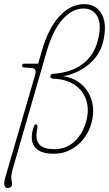

<svg xmlns="http://www.w3.org/2000/svg" viewBox="-39 -732 526 926"><path d="M-13 122 130.5 -371Q139.5 -401.5 116 -403.5L79.5 -406.5Q66.5 -407 67.5 -417.5Q68.5 -425 79 -425H145L163 -487.5Q194 -595 247.5 -653.5Q301 -712 367 -712Q427 -712 453 -661.5Q479 -611 457 -525.5Q440.5 -463 387.2 -419.8Q334 -376.5 266 -364.5Q320.5 -356 356.2 -323.2Q392 -290.5 404.5 -242.5Q417 -194.5 402.5 -140Q391.5 -98.5 365.8 -64.5Q340 -30.5 302.8 -10.5Q265.5 9.5 220.5 9.5Q156 9.5 131 -20.2Q106 -50 118 -101Q123 -121 126.5 -126.5Q130 -132 133.5 -132Q143 -132 141.5 -118.5L138 -93.5Q132.5 -53.5 153 -33Q173.5 -12.5 223.5 -12.5Q279.5 -12.5 319.8 -49.2Q360 -86 377 -147.5Q391.5 -202 377.5 -247.5Q363.5 -293 323.2 -321.2Q283 -349.5 219.5 -352.5Q202 -353.5 204 -365Q206 -375 217 -376Q306 -382.5 359.5 -423.2Q413 -464 431.5 -532Q452.5 -610 431.8 -650.5Q411 -691 363.5 -691Q310.5 -691 263.2 -639.2Q216 -587.5 185 -480L22.5 82.5Q19.5 92.5 17.8 101.5Q16 110.5 15.5 122Q15.5 133 17 139.2Q18.5 145.5 19 154.5Q20 174.5 -4 174.5Q-13.5 174.5 -17.5 162.8Q-21.5 151 -13 122Z"/></svg>

Font: Fraunces144ptSuperSoftThinItalic
Style: Italic
Weight: 100
Italic angle: -16°
Version: Version 1.000;[0bf87f6ff]